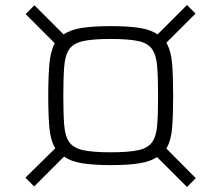

<svg xmlns="http://www.w3.org/2000/svg" viewBox="-20 -724 881 764"><path d="M116 18 81 -17 200 -134Q181 -165 176.5 -215.5Q172 -266 172 -342Q172 -418 176.5 -469Q181 -520 198 -552L82 -668L117 -703L233 -587Q261 -606 306.5 -613Q352 -620 420 -620Q490 -620 535 -613Q580 -606 607 -587L724 -704L758 -670L642 -554Q661 -521 665 -469.5Q669 -418 669 -342Q669 -267 665 -216Q661 -165 642 -133L759 -15L724 20L605 -99Q578 -81 533.5 -74Q489 -67 420 -67Q352 -67 306.5 -74.5Q261 -82 235 -101ZM420 -118Q492 -118 530.5 -126.5Q569 -135 585.5 -158.5Q602 -182 605.5 -226Q609 -270 609 -342Q609 -414 605.5 -459Q602 -504 585.5 -528Q569 -552 530.5 -560.5Q492 -569 420 -569Q350 -569 311 -560.5Q272 -552 255.5 -528Q239 -504 235.5 -459Q232 -414 232 -342Q232 -270 235.5 -226Q239 -182 255.5 -158.5Q272 -135 311 -126.5Q350 -118 420 -118Z"/></svg>

Font: Saira Expanded Light
Style: Regular
Weight: 300
Width: 7
Designer: Hector Gatti with collaboration of the Omnibus-Type team
Foundry: Omnibus-Type
Version: Version 1.101